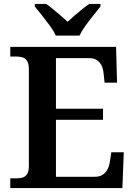

<svg xmlns="http://www.w3.org/2000/svg" viewBox="-20 -951 682 971"><path d="M32 0V-49H63Q80 -49 94 -53Q108 -57 117 -70.5Q126 -84 126 -111V-598Q126 -628 117.5 -642Q109 -656 95 -660.5Q81 -665 63 -665H32V-714H567L572 -533H509L504 -579Q502 -603 493.5 -620Q485 -637 470 -647Q455 -657 431 -657H263V-401H501V-345H263V-57H460Q484 -57 499.5 -67.5Q515 -78 524 -95.5Q533 -113 536 -135L543 -181H606L599 0ZM262 -771Q252 -794 232.5 -820.5Q213 -847 192.5 -873Q172 -899 156 -918V-931H214Q230 -920 249 -904Q268 -888 287.5 -871.5Q307 -855 322 -841Q337 -855 356 -871.5Q375 -888 395 -904Q415 -920 431 -931H488V-918Q473 -899 452 -873Q431 -847 412 -820.5Q393 -794 382 -771Z"/></svg>

Font: Noto Serif Armenian SemiBold
Style: Regular
Weight: 600
Version: Version 2.007